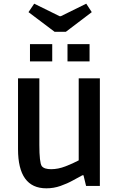

<svg xmlns="http://www.w3.org/2000/svg" viewBox="-20 -1011 654 1044"><path d="M232 13Q78 13 78 -200V-585H194V-223Q194 -127 207 -108Q214 -99 227 -95Q240 -91 258 -91Q296 -91 336 -106.5Q376 -122 408 -139V-585H523V0H448L434 -58H428Q407 -47 376.5 -30Q346 -13 309 0Q272 13 232 13ZM143 -677V-771H264V-677ZM347 -677V-771H467V-677ZM277 -838 135 -945 166 -991 304 -923H311L449 -991L479 -945L338 -838Z"/></svg>

Font: Ruda
Style: Bold
Weight: 700
Designer: Mariela Monsalve and Angelina Sanchez
Foundry: Mariela Monsalve and Angelina Sanchez
Version: Version 2.000